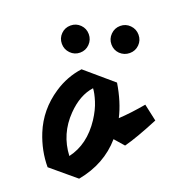

<svg xmlns="http://www.w3.org/2000/svg" viewBox="-177 -909 1007 1060"><g transform="rotate(-20 327.0 -378.5)"><path d="M361 -113Q265 -2 108 27L-34 -92Q-34 -188 4 -282Q52 -400 162 -473Q238 -524 327 -536L486 -400Q469 -292 428 -212Q500 -216 591 -232L613 -131Q483 -77 409 -58ZM100 -109Q214 -135 290 -250Q322 -299 336 -344Q350 -389 351 -416Q270 -405 197 -330Q106 -237 100 -109ZM352 -625Q319 -625 296 -648.5Q273 -672 273 -705Q273 -738 296 -761Q319 -784 352 -784Q385 -784 408 -761Q431 -738 431 -705Q431 -672 408 -648.5Q385 -625 352 -625ZM552 -552Q529 -575 529 -608Q529 -641 552.5 -664.5Q576 -688 609 -688Q642 -688 665 -664.5Q688 -641 688 -608Q688 -575 665 -552Q642 -529 609 -529Q576 -529 552 -552Z"/></g></svg>

Font: Vampiro One
Style: Regular
Weight: 400
Designer: Riccardo De Franceschi
Foundry: Sorkin Type Co.
Version: Version 1.002